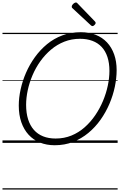

<svg xmlns="http://www.w3.org/2000/svg" viewBox="-20 -1149 966 1544"><path d="M420 19Q355 19 301.5 -2.5Q248 -24 210 -65.5Q172 -107 151.5 -166Q131 -225 131 -300Q131 -363 146 -431Q161 -499 189.5 -564.5Q218 -630 260.5 -689Q303 -748 358 -793.5Q413 -839 481.5 -864.5Q550 -890 630 -890Q696 -890 749.5 -869Q803 -848 840.5 -808Q878 -768 898 -711.5Q918 -655 918 -585Q918 -521 903.5 -451.5Q889 -382 860 -314Q831 -246 788.5 -186Q746 -126 690.5 -80Q635 -34 567.5 -7.5Q500 19 420 19ZM427 -35Q496 -35 554.5 -59Q613 -83 661 -125.5Q709 -168 746 -222.5Q783 -277 808.5 -338Q834 -399 847 -461Q860 -523 860 -579Q860 -642 844 -690.5Q828 -739 797.5 -771.5Q767 -804 723 -820.5Q679 -837 623 -837Q556 -837 497.5 -814Q439 -791 390.5 -750Q342 -709 304.5 -656.5Q267 -604 241.5 -544Q216 -484 203 -423Q190 -362 190 -306Q190 -240 206 -189.5Q222 -139 252.5 -104.5Q283 -70 327 -52.5Q371 -35 427 -35ZM724 -939Q720 -939 717 -941Q714 -943 710 -946L565 -1081Q559 -1086 558 -1089Q557 -1092 557 -1096Q557 -1103 562.5 -1110.5Q568 -1118 576 -1123.5Q584 -1129 591 -1129Q595 -1129 598 -1127Q601 -1125 605 -1120L744 -976Q748 -972 748.5 -969Q749 -966 749 -963Q749 -957 740 -948Q731 -939 724 -939ZM0 365H926V375H0ZM0 -20H926V0H0ZM0 -505H926V-500H0ZM0 -885H926V-875H0Z"/></svg>

Font: Playwrite DK Uloopet Guides
Style: Regular
Weight: 400
Designer: Veronika Burian, José Scaglione
Foundry: TypeTogether
Version: Version 1.003